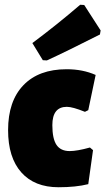

<svg xmlns="http://www.w3.org/2000/svg" viewBox="-20 -775 443 807"><path d="M317 -755 334 -754 403 -647 400 -630Q258 -558 177 -521L160 -522L116 -594Q218 -670 317 -755ZM260 -484Q328 -484 382 -460L351 -312L337 -305Q285 -326 261 -326Q200 -326 200 -249Q200 -192 217.5 -166Q235 -140 273 -140Q304 -140 358 -155L371 -144L351 -1Q299 12 226 12Q125 12 69.5 -50.5Q14 -113 14 -228Q14 -350 78.5 -417Q143 -484 260 -484Z"/></svg>

Font: Alegreya Sans Black
Style: Regular
Weight: 900
Designer: Juan Pablo del Peral
Foundry: Huerta Tipografica
Version: Version 2.007